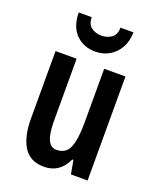

<svg xmlns="http://www.w3.org/2000/svg" viewBox="-143 -846 773 942"><g transform="rotate(20 244.0 -375.0)"><path d="M426 -543V0H339L326 -71H320Q283 10 201 10Q128 10 94.5 -43.5Q61 -97 61 -189V-543H171V-218Q171 -89 229 -89Q280 -89 297.5 -132.5Q315 -176 315 -261V-543ZM389 -760Q388 -713 368.5 -678.5Q349 -644 316.5 -625.5Q284 -607 244 -607Q184 -607 144 -646Q104 -685 103 -760H171Q171 -724 193 -707.5Q215 -691 246 -691Q276 -691 298.5 -707Q321 -723 321 -760Z"/></g></svg>

Font: Noto Sans Telugu ExtraCondensed SemiBold
Style: Regular
Weight: 600
Width: 2
Designer: Jelle Bosma - Monotype Design Team
Foundry: Monotype Imaging Inc.
Version: Version 2.005; ttfautohint (v1.8.4.7-5d5b)